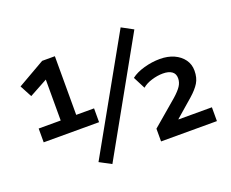

<svg xmlns="http://www.w3.org/2000/svg" viewBox="-121 -934 1402 1163"><g transform="rotate(-20 580.0 -352.5)"><path d="M74 -238V-327H216V-605L255 -612L99 -527L58 -604L234 -705H316V-327H431V-238ZM420 28 345 -12 750 -733 824 -693ZM744 0V-82L907 -221Q941 -251 956.5 -274.5Q972 -298 972 -325Q972 -354 951.5 -368.5Q931 -383 894 -383Q859 -383 821.5 -371.5Q784 -360 761 -340L721 -418Q753 -443 804.5 -457.5Q856 -472 907 -472Q958 -472 997 -454.5Q1036 -437 1058.5 -406Q1081 -375 1081 -334Q1081 -288 1061.5 -256Q1042 -224 1002 -189L889 -91V-89H1104V0Z"/></g></svg>

Font: Nunito Sans 7pt
Style: Bold
Weight: 700
Designer: Vernon Adams
Foundry: Vernon Adams
Version: Version 3.101;gftools[0.9.27]